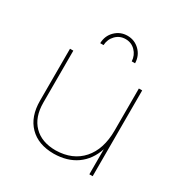

<svg xmlns="http://www.w3.org/2000/svg" viewBox="-166 -864 969 1002"><g transform="rotate(30 318.5 -363.0)"><path d="M234 -621H214Q215 -666 245.5 -696Q276 -726 319 -726Q362 -726 392.5 -696Q423 -666 424 -621H404Q402 -657 378 -681.5Q354 -706 319 -706Q284 -706 260 -681.5Q236 -657 234 -621ZM507 -517H527V0H507V-151Q483 -79 428 -40Q373 -1 292 0Q198 0 145 -54Q92 -108 92 -204V-517H112V-204Q112 -117 159.5 -68.5Q207 -20 292 -20Q393 -22 450 -86.5Q507 -151 507 -264Z"/></g></svg>

Font: Montserrat arm Thin
Style: Regular
Weight: 250
Designer: Julieta Ulanovsky
Foundry: Julieta Ulanovsky
Version: Version 6.000;PS 006.000;hotconv 1.0.88;makeotf.lib2.5.64775